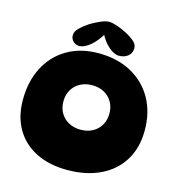

<svg xmlns="http://www.w3.org/2000/svg" viewBox="-125 -996 1017 1097"><g transform="rotate(15 383.0 -447.0)"><path d="M371 -7Q265 -7 187 -46Q109 -85 66.5 -157.5Q24 -230 24 -329Q24 -439 67 -522Q110 -605 189 -651.5Q268 -698 374 -698Q486 -698 568.5 -653Q651 -608 696.5 -527.5Q742 -447 742 -340Q742 -237 696.5 -162.5Q651 -88 567.5 -47.5Q484 -7 371 -7ZM386 -249Q427 -249 457.5 -266Q488 -283 505 -312.5Q522 -342 522 -381Q522 -419 505 -448.5Q488 -478 457.5 -495Q427 -512 386 -512Q346 -512 315 -495Q284 -478 267 -448.5Q250 -419 250 -381Q250 -342 267 -312.5Q284 -283 315 -266Q346 -249 386 -249ZM387 -887Q404 -887 432.5 -877.5Q461 -868 490 -853Q524 -835 543.5 -817.5Q563 -800 563 -778Q563 -749 542 -731.5Q521 -714 489 -714Q460 -714 427.5 -742Q395 -770 371 -818L389 -827Q353 -765 317.5 -737Q282 -709 256 -709Q234 -709 219 -723.5Q204 -738 204 -759Q204 -782 225 -802.5Q246 -823 279 -845Q308 -862 336.5 -874.5Q365 -887 387 -887Z"/></g></svg>

Font: DynaPuff SemiBold
Style: Regular
Weight: 600
Designer: Toshi Omagari, Jennifer Daniel
Foundry: Google Fonts
Version: Version 2.000